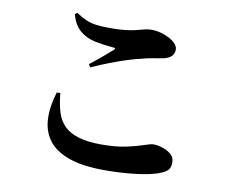

<svg xmlns="http://www.w3.org/2000/svg" viewBox="-81 -832 1162 962"><g transform="rotate(10 500.0 -351.5)"><path d="M508 25Q395 25 324.5 -0.5Q254 -26 220.5 -72Q187 -118 184.5 -180.5Q182 -243 205 -317H223Q228 -263 240.5 -222Q253 -181 280 -154Q307 -127 353.5 -113Q400 -99 470 -99Q544 -99 596.5 -110.5Q649 -122 681.5 -133.5Q714 -145 728 -145Q748 -145 773.5 -137Q799 -129 817.5 -113.5Q836 -98 836 -73Q836 -47 824.5 -33.5Q813 -20 777 -7Q735 8 662.5 16.5Q590 25 508 25ZM339 -485Q366 -505 397.5 -532Q429 -559 450 -577Q461 -588 446 -588Q396 -592 351.5 -601Q307 -610 274 -637Q241 -664 226 -719L237 -728Q264 -710 287.5 -699.5Q311 -689 340 -685Q369 -681 409 -681Q460 -681 492.5 -685Q525 -689 547 -695Q569 -701 586 -705Q603 -709 622 -709Q641 -709 664 -703Q687 -697 707.5 -686.5Q728 -676 741.5 -662Q755 -648 755 -632Q755 -589 699 -578Q675 -574 646.5 -569Q618 -564 593 -557Q562 -550 522.5 -537.5Q483 -525 439 -508Q395 -491 348 -470Z"/></g></svg>

Font: Noto Serif SC ExtraLight ExtraBold
Style: Regular
Weight: 800
Version: Version 2.002-H1;hotconv 1.1.0;makeotfexe 2.6.0